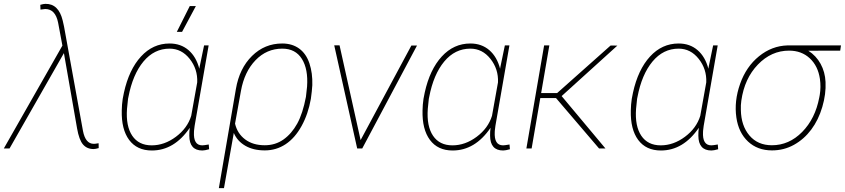

<svg xmlns="http://www.w3.org/2000/svg" viewBox="-41 -761 4331 984"><path d="M191.4 -741.2Q259.3 -742.7 280.3 -655.8L287.1 -625.5L384.3 -89.8Q397 -23.9 439.5 -23.9Q443.4 -23.4 464.4 -26.9L464.8 -2Q447.8 2.9 438.5 2.9Q404.8 2.9 384.5 -20.5Q364.3 -43.9 354 -103L286.6 -488.8L7.8 0H-21.5L278.8 -527.3L256.8 -645Q242.7 -714.8 190.9 -714.8L166.5 -711.9L165.5 -736.3Q182.6 -741.2 191.4 -741.2Z M1028.3 -528.3 956.5 -116.2 953.6 -92.8 953.1 -85.4Q949.2 -16.1 995.6 -16.1Q1003.9 -16.1 1028.8 -20.5L1030.8 3.9Q1007.8 10.3 996.1 10.3Q929.7 10.3 929.2 -65.4Q928.7 -85.9 931.6 -106Q852.1 10.3 737.3 10.3Q661.1 10.3 620.8 -43.9Q580.6 -98.1 583 -195.3Q583.5 -225.6 587.9 -254.4L594.2 -286.6Q620.1 -404.3 681.4 -471.2Q742.7 -538.1 828.1 -538.1Q885.7 -538.1 925.3 -503.9Q964.8 -469.7 980.5 -408.7L981.9 -417.5L1004.9 -528.3ZM615.2 -254.4 609.9 -203.1Q603.5 -114.7 636.7 -65.4Q669.9 -16.1 736.3 -16.1Q801.8 -16.1 860.6 -60.1Q919.4 -104 939 -167.5L969.7 -338.9Q972.7 -406.7 931.2 -459.2Q889.6 -511.7 828.1 -511.7Q749 -511.7 694.1 -445.6Q639.2 -379.4 617.2 -264.2ZM931.6 -730H962.9L892.1 -597.7H865.2Z M1405.3 -538.1Q1456.5 -538.1 1492.4 -512Q1528.3 -485.8 1544.9 -436Q1561.5 -386.2 1559.6 -324.7Q1558.1 -296.4 1552.2 -254.4Q1538.6 -176.8 1504.6 -115.2Q1470.7 -53.7 1422.9 -22Q1375 9.8 1315.9 9.8Q1257.3 9.8 1216.3 -13.9Q1175.3 -37.6 1157.2 -79.6L1106.9 203.1H1080.6L1168 -305.2Q1186 -410.6 1250.7 -474.4Q1315.4 -538.1 1405.3 -538.1ZM1163.6 -127.4Q1175.3 -76.7 1215.3 -46.6Q1255.4 -16.6 1315.9 -16.6Q1370.1 -16.6 1411.9 -46.1Q1453.6 -75.7 1482.2 -127.4Q1510.7 -179.2 1526.9 -264.6L1532.7 -316.9Q1539.1 -406.7 1506.1 -459.2Q1473.1 -511.7 1405.8 -511.7Q1325.7 -511.7 1268.6 -452.4Q1211.4 -393.1 1193.8 -294.9Z M1807.1 -43 2067.4 -527.8H2096.2L1815.4 0H1789.6L1671.9 -528.8H1699.2Z M2569.8 -528.3 2498 -116.2 2495.1 -92.8 2494.6 -85.4Q2490.7 -16.1 2537.1 -16.1Q2545.4 -16.1 2570.3 -20.5L2572.3 3.9Q2549.3 10.3 2537.6 10.3Q2471.2 10.3 2470.7 -65.4Q2470.2 -85.9 2473.1 -106Q2393.6 10.3 2278.8 10.3Q2202.6 10.3 2162.4 -43.9Q2122.1 -98.1 2124.5 -195.3Q2125 -225.6 2129.4 -254.4L2135.7 -286.6Q2161.6 -404.3 2222.9 -471.2Q2284.2 -538.1 2369.6 -538.1Q2427.2 -538.1 2466.8 -503.9Q2506.3 -469.7 2522 -408.7L2523.4 -417.5L2546.4 -528.3ZM2156.7 -254.4 2151.4 -203.1Q2145 -114.7 2178.2 -65.4Q2211.4 -16.1 2277.8 -16.1Q2343.3 -16.1 2402.1 -60.1Q2460.9 -104 2480.5 -167.5L2511.2 -338.9Q2514.2 -406.7 2472.7 -459.2Q2431.2 -511.7 2369.6 -511.7Q2290.5 -511.7 2235.6 -445.6Q2180.7 -379.4 2158.7 -264.2Z M2808.6 -258.3H2728L2683.6 0H2656.7L2747.6 -528.3H2774.4L2732.4 -284.2H2814.5L3088.4 -527.8L3123 -527.3L2837.4 -268.6L3062 0H3029.3Z M3637.2 -528.3 3565.4 -116.2 3562.5 -92.8 3562 -85.4Q3558.1 -16.1 3604.5 -16.1Q3612.8 -16.1 3637.7 -20.5L3639.6 3.9Q3616.7 10.3 3605 10.3Q3538.6 10.3 3538.1 -65.4Q3537.6 -85.9 3540.5 -106Q3460.9 10.3 3346.2 10.3Q3270 10.3 3229.7 -43.9Q3189.5 -98.1 3191.9 -195.3Q3192.4 -225.6 3196.8 -254.4L3203.1 -286.6Q3229 -404.3 3290.3 -471.2Q3351.6 -538.1 3437 -538.1Q3494.6 -538.1 3534.2 -503.9Q3573.7 -469.7 3589.4 -408.7L3590.8 -417.5L3613.8 -528.3ZM3224.1 -254.4 3218.8 -203.1Q3212.4 -114.7 3245.6 -65.4Q3278.8 -16.1 3345.2 -16.1Q3410.6 -16.1 3469.5 -60.1Q3528.3 -104 3547.9 -167.5L3578.6 -338.9Q3581.5 -406.7 3540 -459.2Q3498.5 -511.7 3437 -511.7Q3357.9 -511.7 3303 -445.6Q3248 -379.4 3226.1 -264.2Z M4265.1 -501.5 4101.6 -501Q4141.6 -475.6 4164.6 -433.8Q4187.5 -392.1 4189.9 -340.8Q4192.9 -279.3 4173.3 -212.9Q4153.8 -146.5 4116.7 -96.9Q4079.6 -47.4 4028.1 -18.8Q3976.6 9.8 3915.5 9.8Q3841.3 9.8 3792.7 -35.6Q3744.1 -81.1 3732.9 -158.7Q3720.7 -242.7 3752 -331.1Q3783.2 -419.4 3848.9 -472.7Q3914.6 -525.9 3994.6 -528.3H4269ZM3755.9 -197.8Q3757.3 -116.7 3799.8 -66.7Q3842.3 -16.6 3915 -16.6Q4002.9 -16.6 4070.1 -84.7Q4137.2 -152.8 4157.7 -261.2L4160.2 -274.4Q4167 -315.4 4161.1 -356.4Q4151.4 -422.9 4109.1 -462.2Q4066.9 -501.5 4002.9 -501.5Q3912.1 -501.5 3843.3 -430.2Q3774.4 -358.9 3758.3 -245.1Q3754.9 -222.2 3755.9 -197.8Z"/></svg>

Font: Roboto Thin
Style: Italic
Weight: 250
Italic angle: -12°
Designer: Google
Version: Version 2.134; 2016